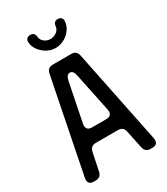

<svg xmlns="http://www.w3.org/2000/svg" viewBox="-226 -1024 983 1131"><g transform="rotate(-30 265.5 -459.0)"><path d="M30 -24Q30 9 67 9H79Q115 9 122 -27L147 -147Q155 -183 190 -183H341Q377 -183 384 -147L409 -27Q417 9 452 9H464Q501 9 501 -23Q501 -32 500 -35L370 -673Q363 -709 327 -709H201Q166 -709 158 -673L31 -35Q30 -32 30 -24ZM180 -306Q180 -314 181 -317L234 -582Q242 -618 264 -618Q287 -618 294 -582L349 -317Q350 -314 350 -305Q350 -273 313 -273H217Q180 -273 180 -306ZM142 -901Q142 -877 153 -855.5Q164 -834 182 -819Q199 -803 221 -794Q243 -785 266 -785Q289 -785 311.5 -794Q334 -803 352 -819Q369 -834 380 -855.5Q391 -877 391 -901Q391 -911 383 -919Q375 -927 360 -927Q332 -927 329 -896Q327 -874 308 -860Q289 -846 266 -846Q243 -846 225 -860Q207 -874 205 -896Q202 -927 174 -927Q159 -927 150.5 -919Q142 -911 142 -901Z"/></g></svg>

Font: WD-XL Lubrifont TC
Style: Regular
Weight: 400
Designer: [WD-XL Lubrifont] Copyright 2020-2022 (c) NightFurySL2001, Skr-ZERO; [ZCOOL QingKe HuangYou] Copyright 2018-2022 (c) The
Version: Version 2.001;hotconv 1.1.1;makeotfexe 2.6.0